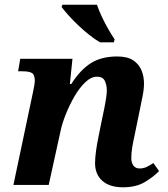

<svg xmlns="http://www.w3.org/2000/svg" viewBox="-20 -786 712 816"><path d="M503 10Q446 10 415 -17.5Q384 -45 384 -93Q384 -114 388 -144Q392 -174 400 -212L416 -291Q419 -304 423 -324Q427 -344 430.5 -365.5Q434 -387 434 -403Q434 -422 426 -441Q418 -460 392 -460Q367 -460 342 -436Q317 -412 296 -375.5Q275 -339 259.5 -300Q244 -261 238 -232L187 0H37L121 -398Q124 -411 126 -424Q128 -437 128 -441Q128 -468 116 -475.5Q104 -483 75 -483H57L66 -536H288L277 -429H283Q321 -489 366 -517.5Q411 -546 478 -546Q521 -546 545.5 -530Q570 -514 581 -488Q592 -462 592 -431Q592 -406 585.5 -375Q579 -344 574 -318L552 -211Q546 -184 542 -160Q538 -136 538 -115Q538 -93 547.5 -81.5Q557 -70 573 -70Q589 -70 602 -76Q615 -82 632 -93L656 -59Q632 -34 595 -12Q558 10 503 10ZM405 -606Q383 -619 359 -638Q335 -657 312 -679Q289 -701 271 -721Q253 -741 242 -756L245 -766H392Q400 -742 413.5 -713.5Q427 -685 441.5 -660Q456 -635 467 -619L464 -606Z"/></svg>

Font: Noto Serif
Style: Italic
Weight: 400
Italic angle: -12°
Designer: Monotype Design Team
Foundry: Monotype Imaging Inc.
Version: Version 2.013